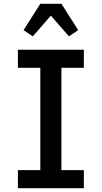

<svg xmlns="http://www.w3.org/2000/svg" viewBox="-20 -999 540 1019"><path d="M75 0V-96H194V-639H75V-735H425V-639H306V-96H425V0ZM154 -806 105 -839 194 -979H306L395 -839L346 -806L250 -916Z"/></svg>

Font: Iosevka Term
Style: Bold
Weight: 700
Monospace: yes
Designer: Belleve Invis
Foundry: Belleve Invis
Version: Version 30.0.1